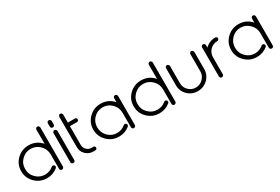

<svg xmlns="http://www.w3.org/2000/svg" viewBox="57 -1470 3401 2335"><g transform="rotate(-30 1757.5 -302.0)"><path d="M519 -27Q518 -16 510 -8Q502 0 491 0Q480 0 471.5 -8Q463 -16 464 -27V-228V-231Q463 -306 410 -358Q357 -410 284 -410Q211 -410 158 -357.5Q105 -305 106 -231Q105 -156 158 -103Q211 -50 284 -50Q349 -50 399 -92Q406 -99 417 -99Q428 -99 435.5 -91.5Q443 -84 443 -73Q443 -62 435 -54Q370 0 284 0Q187 0 118.5 -67.5Q50 -135 51 -231Q50 -326 118.5 -393Q187 -460 284 -460Q393 -460 464 -378V-576Q463 -587 471.5 -595.5Q480 -604 491 -604Q502 -604 510 -595.5Q518 -587 519 -576Z M623 -573Q623 -584 631 -592.5Q639 -601 650 -601Q661 -601 669.5 -592.5Q678 -584 678 -573V-527Q678 -516 669.5 -508Q661 -500 650 -500Q639 -500 631 -508Q623 -516 623 -527ZM623 -435Q623 -446 631 -454.5Q639 -463 650 -463Q661 -463 669.5 -454.5Q678 -446 678 -435V-27Q678 -16 669.5 -8Q661 0 650 0Q639 0 631 -8Q623 -16 623 -27Z M959 -50Q970 -50 977 -43Q984 -36 984 -25Q984 -14 977 -7Q970 0 959 0H933Q870 0 826.5 -42.5Q783 -85 783 -146V-572Q783 -583 791 -591.5Q799 -600 810 -600Q821 -600 829.5 -591.5Q838 -583 838 -572V-460H937Q948 -460 955 -453Q962 -446 962 -435Q962 -424 955 -417Q948 -410 937 -410H838V-146Q838 -106 866 -78Q894 -50 933 -50Z M1529 -27Q1529 -16 1520.5 -8Q1512 0 1501 0Q1490 0 1482 -8Q1474 -16 1474 -27V-230Q1474 -305 1421 -357.5Q1368 -410 1295 -410Q1222 -410 1170 -357.5Q1118 -305 1118 -230Q1118 -155 1170.5 -102.5Q1223 -50 1295 -50Q1360 -50 1410 -92Q1417 -99 1428 -99Q1439 -99 1446.5 -91.5Q1454 -84 1454 -73Q1454 -62 1446 -54Q1381 0 1295 0Q1199 0 1131 -67Q1063 -134 1063 -230Q1063 -326 1131 -393Q1199 -460 1295 -460Q1404 -460 1474 -379V-435Q1474 -446 1482 -454.5Q1490 -463 1501 -463Q1512 -463 1520.5 -454.5Q1529 -446 1529 -435Z M2098 -27Q2097 -16 2089 -8Q2081 0 2070 0Q2059 0 2050.5 -8Q2042 -16 2043 -27V-228V-231Q2042 -306 1989 -358Q1936 -410 1863 -410Q1790 -410 1737 -357.5Q1684 -305 1685 -231Q1684 -156 1737 -103Q1790 -50 1863 -50Q1928 -50 1978 -92Q1985 -99 1996 -99Q2007 -99 2014.5 -91.5Q2022 -84 2022 -73Q2022 -62 2014 -54Q1949 0 1863 0Q1766 0 1697.5 -67.5Q1629 -135 1630 -231Q1629 -326 1697.5 -393Q1766 -460 1863 -460Q1972 -460 2043 -378V-576Q2042 -587 2050.5 -595.5Q2059 -604 2070 -604Q2081 -604 2089 -595.5Q2097 -587 2098 -576Z M2545 -435Q2544 -446 2552 -454Q2560 -462 2572 -463Q2583 -462 2591 -454Q2599 -446 2600 -435V-195Q2599 -113 2541 -56.5Q2483 0 2400 0Q2318 0 2260 -57Q2202 -114 2203 -195V-435Q2202 -446 2210 -454Q2218 -462 2230 -463Q2241 -462 2249 -454Q2257 -446 2258 -435V-195Q2257 -135 2299.5 -92.5Q2342 -50 2400 -50Q2459 -50 2501.5 -92Q2544 -134 2545 -195Z M2709 -435Q2709 -446 2717 -454.5Q2725 -463 2736 -463Q2747 -463 2755.5 -454.5Q2764 -446 2764 -435V-401Q2823 -460 2908 -460Q2918 -460 2925.5 -453Q2933 -446 2933 -435Q2933 -424 2925.5 -417Q2918 -410 2908 -410Q2848 -410 2806 -368Q2764 -326 2764 -265V-27Q2764 -16 2755.5 -8Q2747 0 2736 0Q2725 0 2717 -8Q2709 -16 2709 -27Z M3465 -27Q3465 -16 3456.5 -8Q3448 0 3437 0Q3426 0 3418 -8Q3410 -16 3410 -27V-230Q3410 -305 3357 -357.5Q3304 -410 3231 -410Q3158 -410 3106 -357.5Q3054 -305 3054 -230Q3054 -155 3106.5 -102.5Q3159 -50 3231 -50Q3296 -50 3346 -92Q3353 -99 3364 -99Q3375 -99 3382.5 -91.5Q3390 -84 3390 -73Q3390 -62 3382 -54Q3317 0 3231 0Q3135 0 3067 -67Q2999 -134 2999 -230Q2999 -326 3067 -393Q3135 -460 3231 -460Q3340 -460 3410 -379V-435Q3410 -446 3418 -454.5Q3426 -463 3437 -463Q3448 -463 3456.5 -454.5Q3465 -446 3465 -435Z"/></g></svg>

Font: RIT Ala
Style: Regular
Weight: 400
Designer: Radhakrishan VN, Aswathy J
Version: 1.0